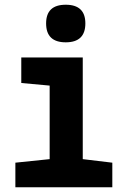

<svg xmlns="http://www.w3.org/2000/svg" viewBox="-20 -792 540 812"><path d="M341 -693Q341 -772 258 -772Q175 -772 175 -693Q175 -613 258 -613Q341 -613 341 -693ZM455 0V-104L330 -119V-549H70V-441L190 -430V-119L45 -104V0Z"/></svg>

Font: Noto Sans Mono UI Condensed ExtraBold
Style: Regular
Weight: 800
Width: 3
Designer: Monotype Design team
Foundry: Monotype Imaging Inc.
Version: 1.000